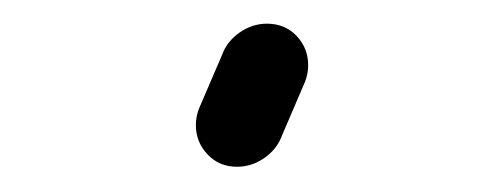

<svg xmlns="http://www.w3.org/2000/svg" viewBox="-20 6 410 159"><path d="M142.2 109.6Q142.2 102.6 144.8 95.9L163.7 51.9Q167.8 40.4 178.3 33Q188.9 25.6 201.1 25.6Q215.9 25.6 225.6 35.7Q235.2 45.9 235.2 60Q235.2 67 232.6 73.7L213.7 117.8Q209.6 129.3 199.1 136.7Q188.5 144.1 176.3 144.1Q161.5 144.1 151.9 133.9Q142.2 123.7 142.2 109.6Z"/></svg>

Font: 26F Galaxy Sans Black
Style: Italic
Weight: 900
Italic angle: -5°
Designer: C₂₉H₂₅N₃O₅
Version: Version 1.200